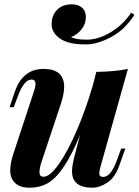

<svg xmlns="http://www.w3.org/2000/svg" viewBox="-20 -847 637 881"><path d="M403.3 14.2Q310.5 14.2 310.5 -61Q310.5 -85.9 320.8 -126L347.2 -228Q274.4 -49.8 199.7 -6.8Q162.1 14.6 117.2 14.2Q72.3 14.6 49.8 -6.8Q27.3 -28.3 26.9 -63Q26.9 -97.7 40 -137.2L137.2 -432.1Q143.1 -450.7 143.1 -460.9Q143.1 -481.9 124 -481.9Q89.8 -481.9 61 -402.8L43 -355H23.9L48.8 -428.2Q85 -530.8 179.7 -530.8Q274.4 -530.8 274.4 -448.2Q274.4 -417.5 259.8 -372.1L169.9 -102.1Q161.1 -75.2 161.1 -55.7Q161.1 -36.1 180.2 -36.1Q209 -36.1 250 -94.2Q291 -152.3 332.5 -249Q374 -345.7 406.2 -456.1L421.9 -517.1Q510.3 -518.6 566.9 -530.8L441.9 -85Q435.5 -62 435.5 -51.8Q435.5 -35.2 453.6 -35.2Q489.3 -35.2 517.1 -113.8L536.1 -165H555.2L527.8 -88.9Q508.8 -33.7 473.6 -9.8Q438.5 14.2 403.3 14.2ZM374.5 -643.1Q321.8 -643.1 288.6 -653.8Q255.9 -665 236.3 -686.5Q216.8 -708 216.8 -735.8Q216.8 -763.7 228.5 -784.2Q253.4 -827.1 309.1 -827.1Q338.9 -827.1 356.4 -812Q374 -796.9 374 -767.6Q374 -738.3 354.5 -712.9Q335 -687.5 305.7 -676.8Q327.1 -665 378.9 -665Q430.7 -665 487.3 -698.7Q543.9 -731.9 582 -789.1L596.7 -778.8Q552.2 -710 489.7 -676.8Q427.2 -643.6 374.5 -643.1Z"/></svg>

Font: PlayfairDisplay-BoldItalic
Style: Bold Italic
Weight: 700
Italic angle: -14.9847°
Designer: Claus Eggers Sørensen
Foundry: Claus Eggers Sørensen
Version: Version 1.002;PS 001.002;hotconv 1.0.70;makeotf.lib2.5.58329